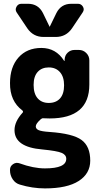

<svg xmlns="http://www.w3.org/2000/svg" viewBox="-20 -790 540 1040"><path d="M162.1 -330.1Q162.1 -282.2 184.1 -257.3Q206.1 -232.4 244.1 -232.4Q283.2 -232.4 305.2 -256.8Q327.1 -281.2 327.1 -328.1Q327.1 -374 304.7 -399.4Q282.2 -424.8 244.1 -424.8Q206.1 -424.8 184.1 -400.4Q162.1 -376 162.1 -330.1ZM249 -75.2Q375 -66.4 421.9 -31.7Q468.8 2.9 468.8 80.1Q468.8 150.4 406.2 190.4Q343.8 230.5 223.6 230.5Q155.3 230.5 87.9 210Q63.5 203.1 48.8 181.2Q34.2 159.2 34.2 132.8V128.9Q34.2 110.4 50.8 99.1Q67.4 87.9 85.9 94.7Q161.1 122.1 223.6 122.1Q338.9 122.1 338.9 70.3Q338.9 48.8 314 38.1Q289.1 27.3 209 19.5Q58.6 6.8 58.6 -85Q58.6 -131.8 102.5 -179.7Q107.4 -184.6 101.6 -191.4Q33.2 -242.2 34.2 -339.8Q34.2 -426.8 80.1 -478.5Q126 -530.3 204.1 -530.3Q283.2 -530.3 327.1 -460.9Q327.1 -460 329.1 -460Q330.1 -460 330.1 -460.9V-467.8Q331.1 -490.2 346.7 -504.9Q362.3 -519.5 383.8 -519.5H407.2Q430.7 -519.5 447.3 -502.9Q463.9 -486.3 463.9 -462.9V-332Q463.9 -148.4 249 -148.4Q225.6 -148.4 214.8 -149.4Q208 -150.4 201.2 -144.5Q173.8 -120.1 173.8 -105.5Q173.8 -91.8 189.5 -85Q205.1 -78.1 249 -75.2ZM402.3 -769.5Q419.9 -769.5 429.2 -753.9Q438.5 -738.3 427.7 -722.7L370.1 -636.7Q337.9 -589.8 282.2 -589.8H215.8Q160.2 -589.8 127.9 -636.7L70.3 -722.7Q60.5 -737.3 69.3 -753.4Q78.1 -769.5 95.7 -769.5H131.8Q187.5 -769.5 212.9 -718.8L248 -646.5Q248 -645.5 249 -645Q250 -644.5 250 -646.5L285.2 -718.8Q310.5 -769.5 366.2 -769.5Z"/></svg>

Font: Rounded Mgen+ 2m bold
Style: Bold
Weight: 700
Designer: [Source Han Sans]
Ryoko NISHIZUKA  (kana & ideographs); Paul D. Hunt (Latin, Greek & Cyrillic); Wenlong ZHANG  (bopomofo
Version: Version 1.059.20150602